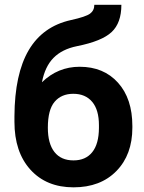

<svg xmlns="http://www.w3.org/2000/svg" viewBox="-20 -781 609 811"><path d="M316.4 -499Q418 -499 478.5 -431.6Q539.1 -364.3 539.1 -248.5V-241.7Q539.1 -127.4 471.7 -58.6Q404.3 10.3 290.5 10.3Q176.3 10.3 108.6 -64.2Q41 -138.7 41 -266.6V-290Q42 -468.3 101.3 -569.1Q160.6 -669.9 279.8 -696.3Q342.3 -710 360.4 -723.4Q378.4 -736.8 378.4 -760.7H492.7Q492.7 -684.1 451.4 -645.5Q410.2 -606.9 304.7 -585.9Q242.2 -573.2 206.1 -536.6Q169.9 -500 157.2 -433.6Q224.6 -499 316.4 -499ZM289.6 -384.8Q239.3 -384.8 210.7 -351.1Q182.1 -317.4 182.1 -241.7Q182.1 -174.3 210 -138.9Q237.8 -103.5 290.5 -103.5Q341.8 -103.5 369.6 -138.2Q397.5 -172.9 397.9 -240.2V-252Q397.9 -316.9 369.4 -350.8Q340.8 -384.8 289.6 -384.8Z"/></svg>

Font: Roboto-o
Style: o-Bold
Weight: 700
Designer: Google
Version: Version 2.134; 2016; ttfautohint (v1.6)